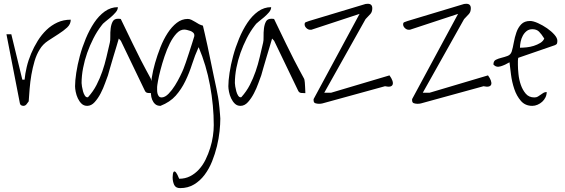

<svg xmlns="http://www.w3.org/2000/svg" viewBox="-20 -552 2954 1003"><path d="M39.1 -373 96.7 -135.7H108.4Q111.3 -167 119.6 -202.1Q127.9 -237.3 142.6 -272Q157.2 -306.6 177.2 -338.9Q197.3 -371.1 222.7 -395.5Q248 -419.9 279.8 -434.6Q311.5 -449.2 349.6 -449.2Q349.6 -425.8 330.6 -408.2Q311.5 -390.6 285.2 -374Q258.8 -357.4 231 -338.9Q203.1 -320.3 187.5 -293.9Q170.9 -267.6 160.6 -232.9Q150.4 -198.2 144 -161.6Q137.7 -125 134.8 -88.4Q131.8 -51.8 129.9 -22.5Q124 -13.7 117.7 -6.3Q111.3 1 101.6 1Q97.7 1 91.8 -1.5Q85.9 -3.9 84 -11.7L13.7 -373Z M372.1 -101.6Q372.1 -129.9 378.4 -171.9Q384.8 -213.9 397 -259.3Q409.2 -304.7 428.2 -350.6Q447.3 -396.5 471.7 -433.1Q496.1 -469.7 527.3 -492.2Q558.6 -514.6 595.7 -514.6Q595.7 -501 584.5 -487.8Q573.2 -474.6 559.1 -462.4Q544.9 -450.2 530.3 -439Q515.6 -427.7 509.8 -418Q486.3 -387.7 467.8 -351.1Q449.2 -314.5 435.5 -275.9Q421.9 -237.3 414.1 -196.8Q406.2 -156.2 406.2 -118.2Q406.2 -112.3 408.2 -100.1Q410.2 -87.9 413.6 -75.2Q417 -62.5 422.9 -53.2Q428.7 -43.9 435.5 -43.9H438.5Q439.5 -43.9 440.4 -44.9Q466.8 -74.2 484.4 -108.4Q502 -142.6 514.6 -179.2Q527.3 -215.8 536.1 -253.9Q544.9 -292 553.7 -329.1Q556.6 -339.8 556.2 -361.3Q555.7 -382.8 558.1 -403.3Q560.5 -423.8 568.4 -439Q576.2 -454.1 596.7 -454.1Q600.6 -454.1 606 -453.6Q611.3 -453.1 611.3 -452.1Q647.5 -377 672.9 -324.7Q698.2 -272.5 715.8 -238.3Q733.4 -204.1 744.1 -184.6Q754.9 -165 760.3 -154.8Q765.6 -144.5 767.6 -141.1Q769.5 -137.7 769.5 -135.7Q770.5 -131.8 771.5 -121.6Q772.5 -111.3 772.9 -100.1Q773.4 -88.9 773.9 -78.6Q774.4 -68.4 774.4 -65.4Q764.6 -65.4 752.9 -66.4Q741.2 -67.4 736.3 -79.1L611.3 -338.9L600.6 -350.6Q597.7 -339.8 589.4 -312.5Q581.1 -285.2 571.8 -254.4Q562.5 -223.6 554.7 -196.3Q546.9 -168.9 543.9 -158.2Q538.1 -143.6 528.8 -117.2Q519.5 -90.8 505.9 -64.5Q492.2 -38.1 474.6 -18.6Q457 1 435.5 1Q418 1 406.2 -10.3Q394.5 -21.5 386.7 -38.1Q378.9 -54.7 375.5 -72.3Q372.1 -89.8 372.1 -101.6Z M881.8 374Q881.8 365.2 883.3 356Q884.8 346.7 889.2 344.2Q893.6 341.8 899.9 349.6Q906.2 357.4 916 381.8Q947.3 381.8 973.1 368.7Q999 355.5 1019.5 333Q1040 310.5 1054.2 281.2Q1068.4 252 1078.1 220.7Q1087.9 189.5 1092.3 158.7Q1096.7 127.9 1096.7 101.6Q1096.7 0 1077.1 -106Q1057.6 -211.9 1017.6 -305.7Q998 -262.7 983.4 -216.8Q968.8 -170.9 948.2 -128.4Q927.7 -85.9 897.9 -52.2Q868.2 -18.6 818.4 1Q800.8 1 790.5 -8.3Q780.3 -17.6 774.9 -31.2Q769.5 -44.9 768.6 -60.1Q767.6 -75.2 767.6 -88.9Q767.6 -110.4 772.9 -146Q778.3 -181.6 790 -222.7Q801.8 -263.7 817.9 -304.7Q834 -345.7 855.5 -378.9Q877 -412.1 903.3 -432.6Q929.7 -453.1 960.9 -453.1Q970.7 -453.1 980.5 -448.2Q990.2 -443.4 1000 -437.5L1019.5 -425.8Q1029.3 -420.9 1040 -418Q1043 -405.3 1049.8 -376Q1056.6 -346.7 1064.5 -310.1Q1072.3 -273.4 1080.6 -232.4Q1088.9 -191.4 1096.7 -154.8Q1104.5 -118.2 1110.8 -88.4Q1117.2 -58.6 1119.1 -44.9Q1120.1 -38.1 1122.6 -22Q1125 -5.9 1126.5 12.2Q1127.9 30.3 1129.4 45.9Q1130.9 61.5 1130.9 67.4Q1130.9 95.7 1127 133.8Q1123 171.9 1113.3 211.9Q1103.5 252 1087.9 291Q1072.3 330.1 1048.8 361.3Q1025.4 392.6 993.7 411.6Q961.9 430.7 920.9 430.7Q897.5 430.7 889.6 413.1Q881.8 395.5 881.8 374ZM800.8 -97.7V-81.1Q800.8 -72.3 802.7 -64Q804.7 -55.7 809.6 -49.3Q814.5 -43 825.2 -43Q842.8 -43.9 860.8 -62.5Q878.9 -81.1 894 -105.5Q909.2 -129.9 921.4 -154.8Q933.6 -179.7 938.5 -192.4Q942.4 -201.2 950.7 -225.6Q959 -250 967.8 -276.9Q976.6 -303.7 984.4 -328.6Q992.2 -353.5 995.1 -363.3V-368.2Q995.1 -376 988.8 -381.8Q982.4 -387.7 974.1 -390.6Q965.8 -393.6 957 -395.5Q948.2 -397.5 942.4 -397.5Q920.9 -397.5 901.9 -377Q882.8 -356.4 867.2 -325.2Q851.6 -293.9 839.4 -257.3Q827.1 -220.7 818.4 -187Q809.6 -153.3 805.2 -128.4Q800.8 -103.5 800.8 -97.7Z M1172.9 -101.6Q1172.9 -129.9 1179.2 -171.9Q1185.5 -213.9 1197.8 -259.3Q1210 -304.7 1229 -350.6Q1248 -396.5 1272.5 -433.1Q1296.9 -469.7 1328.1 -492.2Q1359.4 -514.6 1396.5 -514.6Q1396.5 -501 1385.3 -487.8Q1374 -474.6 1359.9 -462.4Q1345.7 -450.2 1331.1 -439Q1316.4 -427.7 1310.5 -418Q1287.1 -387.7 1268.6 -351.1Q1250 -314.5 1236.3 -275.9Q1222.7 -237.3 1214.8 -196.8Q1207 -156.2 1207 -118.2Q1207 -112.3 1209 -100.1Q1210.9 -87.9 1214.4 -75.2Q1217.8 -62.5 1223.6 -53.2Q1229.5 -43.9 1236.3 -43.9H1239.3Q1240.2 -43.9 1241.2 -44.9Q1267.6 -74.2 1285.2 -108.4Q1302.7 -142.6 1315.4 -179.2Q1328.1 -215.8 1336.9 -253.9Q1345.7 -292 1354.5 -329.1Q1357.4 -339.8 1356.9 -361.3Q1356.4 -382.8 1358.9 -403.3Q1361.3 -423.8 1369.1 -439Q1377 -454.1 1397.5 -454.1Q1401.4 -454.1 1406.7 -453.6Q1412.1 -453.1 1412.1 -452.1Q1448.2 -377 1473.6 -324.7Q1499 -272.5 1516.6 -238.3Q1534.2 -204.1 1544.9 -184.6Q1555.7 -165 1561 -154.8Q1566.4 -144.5 1568.4 -141.1Q1570.3 -137.7 1570.3 -135.7Q1571.3 -131.8 1572.3 -121.6Q1573.2 -111.3 1573.7 -100.1Q1574.2 -88.9 1574.7 -78.6Q1575.2 -68.4 1575.2 -65.4Q1565.4 -65.4 1553.7 -66.4Q1542 -67.4 1537.1 -79.1L1412.1 -338.9L1401.4 -350.6Q1398.4 -339.8 1390.1 -312.5Q1381.8 -285.2 1372.6 -254.4Q1363.3 -223.6 1355.5 -196.3Q1347.7 -168.9 1344.7 -158.2Q1338.9 -143.6 1329.6 -117.2Q1320.3 -90.8 1306.6 -64.5Q1293 -38.1 1275.4 -18.6Q1257.8 1 1236.3 1Q1218.8 1 1207 -10.3Q1195.3 -21.5 1187.5 -38.1Q1179.7 -54.7 1176.3 -72.3Q1172.9 -89.8 1172.9 -101.6Z M1618.2 -34.2 1858.4 -479.5 1606.4 -396.5H1600.6Q1589.8 -396.5 1580.6 -405.3Q1571.3 -414.1 1571.3 -424.8Q1571.3 -434.6 1578.6 -436.5Q1585.9 -438.5 1594.7 -442.4L1889.6 -531.2Q1890.6 -531.2 1895 -531.7Q1899.4 -532.2 1901.4 -532.2Q1924.8 -532.2 1924.8 -508.8Q1924.8 -490.2 1915 -479Q1905.3 -467.8 1889.6 -452.1L1673.8 -67.4H1709L2014.6 -158.2Q2025.4 -143.6 2029.8 -130.9Q2034.2 -118.2 2031.2 -110.4Q2028.3 -102.5 2018.6 -100.1Q2008.8 -97.7 1991.2 -101.6L1664.1 -11.7Q1662.1 -10.7 1655.8 -10.3Q1649.4 -9.8 1646.5 -9.8Q1636.7 -9.8 1627.4 -12.7Q1618.2 -15.6 1618.2 -28.3Z M2132.8 -34.2 2373 -479.5 2121.1 -396.5H2115.2Q2104.5 -396.5 2095.2 -405.3Q2085.9 -414.1 2085.9 -424.8Q2085.9 -434.6 2093.3 -436.5Q2100.6 -438.5 2109.4 -442.4L2404.3 -531.2Q2405.3 -531.2 2409.7 -531.7Q2414.1 -532.2 2416 -532.2Q2439.5 -532.2 2439.5 -508.8Q2439.5 -490.2 2429.7 -479Q2419.9 -467.8 2404.3 -452.1L2188.5 -67.4H2223.6L2529.3 -158.2Q2540 -143.6 2544.4 -130.9Q2548.8 -118.2 2545.9 -110.4Q2543 -102.5 2533.2 -100.1Q2523.4 -97.7 2505.9 -101.6L2178.7 -11.7Q2176.8 -10.7 2170.4 -10.3Q2164.1 -9.8 2161.1 -9.8Q2151.4 -9.8 2142.1 -12.7Q2132.8 -15.6 2132.8 -28.3Z M2641.6 -226.6Q2619.1 -212.9 2595.7 -205.6Q2572.3 -198.2 2557.6 -214.8Q2557.6 -233.4 2570.3 -239.7Q2583 -246.1 2599.1 -250Q2615.2 -253.9 2631.3 -259.8Q2647.5 -265.6 2653.3 -283.2Q2659.2 -302.7 2664.1 -330.1Q2668.9 -357.4 2677.7 -382.8Q2686.5 -408.2 2703.1 -425.3Q2719.7 -442.4 2749 -442.4Q2765.6 -442.4 2790.5 -431.2Q2815.4 -419.9 2837.9 -404.3Q2860.4 -388.7 2876 -371.1Q2891.6 -353.5 2891.6 -338.9Q2891.6 -332 2890.1 -326.2Q2888.7 -320.3 2879.9 -316.4L2687.5 -250L2686.5 -245.1Q2686.5 -241.2 2685.5 -234.4V-222.7Q2685.5 -215.8 2685.5 -212.9Q2685.5 -193.4 2688.5 -164.6Q2691.4 -135.7 2700.7 -108.9Q2710 -82 2726.6 -62.5Q2743.2 -43 2771.5 -43Q2782.2 -43 2789.6 -47.4Q2796.9 -51.8 2804.2 -57.1Q2811.5 -62.5 2818.8 -66.9Q2826.2 -71.3 2835.9 -71.3Q2835.9 -56.6 2829.6 -43.5Q2823.2 -30.3 2812.5 -20.5Q2801.8 -10.7 2788.1 -4.9Q2774.4 1 2760.7 1Q2723.6 1 2701.2 -24.9Q2678.7 -50.8 2666.5 -87.4Q2654.3 -124 2649.4 -162.6Q2644.5 -201.2 2641.6 -226.6ZM2760.7 -399.4Q2743.2 -399.4 2731 -389.6Q2718.8 -379.9 2710.9 -365.2Q2703.1 -350.6 2699.7 -333.5Q2696.3 -316.4 2696.3 -302.7Q2711.9 -302.7 2731 -304.7Q2750 -306.6 2768.6 -312.5Q2787.1 -318.4 2802.2 -327.6Q2817.4 -336.9 2823.2 -350.6Q2808.6 -374 2795.9 -386.7Q2783.2 -399.4 2760.7 -399.4Z"/></svg>

Font: Waiting for the Sunrise
Style: Regular
Weight: 300
Version: Version 1.001 2001